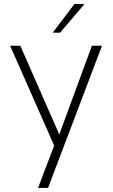

<svg xmlns="http://www.w3.org/2000/svg" viewBox="-20 -717 552 941"><path d="M215.5 204H166.5L245.5 -3.5L29.5 -493H79.5L270.5 -58L430.5 -493H480ZM274.5 -557H238.5L344.5 -697H394Z"/></svg>

Font: Acari Sans Neue Light
Style: Regular
Weight: 300
Designer: Alfredo Marco Pradil (font), Cristiano Sobral (main changes)
Foundry: Hanken Design Co. (font), Cristiano Sobral (main changes)
Version: Version 2.459;March 19, 2022;FontCreator 14.0.0.2808 64-bit;